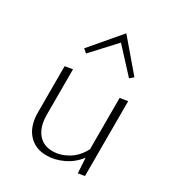

<svg xmlns="http://www.w3.org/2000/svg" viewBox="-166 -799 848 913"><g transform="rotate(30 258.0 -342.5)"><path d="M262 -638 144 -510 124 -527 262 -689 400 -527 380 -510ZM388 -407 431 -414V-3L395 3L390 -80Q359 -39 313.5 -17.5Q268 4 223 4Q160 4 123 -38Q86 -80 86 -154V-407L128 -414V-166Q128 -101 157 -64.5Q186 -28 238 -28Q280 -28 321 -52Q362 -76 388 -125Z"/></g></svg>

Font: EauTestText Light
Style: Regular
Weight: 300
Designer: Christian Thalmann (Catharsis Fonts)
Version: Version 0.001;PS 000.001;hotconv 1.0.88;makeotf.lib2.5.64775